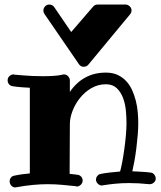

<svg xmlns="http://www.w3.org/2000/svg" viewBox="-20 -801 701 836"><path d="M658.2 -22Q657.2 -12.2 649.4 -5.6Q641.6 1 631.8 1H629.9Q606.4 -1.5 584.7 -2.7Q563 -3.9 542 -3.9Q511.2 -3.9 483.2 -1.2Q455.1 1.5 428.2 5.9Q427.2 5.9 426 6.3Q424.8 6.8 423.8 6.8Q413.6 6.8 405.8 -1.2Q397.9 -9.3 397.9 -19Q397.9 -27.8 404.1 -35.2Q410.2 -42.5 418.9 -43.9Q439.5 -47.9 460.2 -50Q481 -52.2 502.9 -54.2Q507.3 -69.3 512.2 -95.2Q517.1 -121.1 521.2 -150.9Q525.4 -180.7 528.1 -210.9Q530.8 -241.2 530.8 -265.1Q530.8 -290 528.1 -319.3Q525.4 -348.6 515.9 -374.3Q506.3 -399.9 488.5 -417Q470.7 -434.1 440.9 -434.1Q407.2 -434.1 378.4 -417.5Q349.6 -400.9 328.9 -375.2Q308.1 -349.6 296.1 -318.8Q284.2 -288.1 284.2 -259.8V-258.8L283.2 -43.9Q292 -43 300.3 -42.2Q308.6 -41.5 316.9 -40Q326.7 -39.1 333.3 -32Q339.8 -24.9 339.8 -15.1Q339.8 -4.4 331.8 3.4Q323.7 11.2 314 11.2Q312 11.2 311 9.8Q281.7 6.8 251.2 3.9Q220.7 1 187 1Q156.7 1 123.3 4.2Q89.8 7.3 51.8 14.2Q49.8 15.1 46.9 15.1Q35.6 15.1 28.8 6.8Q22 -1.5 22 -11.2Q22 -20 27.3 -27.3Q32.7 -34.7 42 -36.1Q60.1 -40 76.7 -42.2Q93.3 -44.4 109.9 -45.9V-418.9Q79.1 -420.4 58.3 -422.6Q37.6 -424.8 35.2 -425.8Q25.4 -426.8 19.3 -434.1Q13.2 -441.4 13.2 -451.2Q13.2 -462.9 21.5 -470Q29.8 -477.1 39.1 -477.1Q41 -477.1 42 -476.1Q42.5 -476.1 53.2 -475.1Q64 -474.1 81.3 -472.7Q98.6 -471.2 120.6 -470.2Q142.6 -469.2 166 -469.2Q189.5 -469.2 211.9 -470.5Q234.4 -471.7 252.9 -476.1Q253.9 -476.1 255.1 -476.6Q256.3 -477.1 257.8 -477.1Q269 -477.1 276.6 -469Q284.2 -460.9 284.2 -451.2V-400.9Q312.5 -442.4 351.8 -463.6Q391.1 -484.9 440.9 -484.9Q470.2 -484.9 491.9 -474.9Q513.7 -464.8 529.5 -447.8Q545.4 -430.7 555.4 -408.4Q565.4 -386.2 571.5 -361.8Q577.6 -337.4 579.8 -312.3Q582 -287.1 582 -265.1Q582 -240.7 579.6 -211.7Q577.1 -182.6 573.5 -153.8Q569.8 -125 565.2 -99.1Q560.5 -73.2 556.2 -55.2Q574.7 -54.2 594.5 -53.2Q614.3 -52.2 634.8 -49.8Q646 -48.8 652.1 -40.3Q658.2 -31.7 658.2 -22ZM526.9 -781.2Q536.1 -781.2 544.4 -773.9Q552.7 -766.6 552.7 -755.4Q552.7 -747.1 546.9 -739.3L364.7 -519.5Q357.4 -510.3 343.8 -510.3Q331.1 -510.3 323.7 -521.5L172.9 -741.2Q168.9 -747.1 168.9 -755.4Q168.9 -765.1 176.3 -773.2Q183.6 -781.2 194.8 -781.2Q208 -781.2 215.8 -770.5L290 -661.6L385.7 -772.5Q393.6 -781.2 404.8 -781.2Z"/></svg>

Font: Ribeye
Style: Regular
Weight: 400
Designer: Astigmatic (AOETI)
Foundry: Astigmatic (AOETI)
Version: Version 1.000